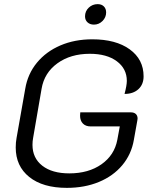

<svg xmlns="http://www.w3.org/2000/svg" viewBox="-20 -899 731 928"><path d="M56 -186Q56 -211 60 -232L102 -470Q114 -542 158.5 -596Q203 -650 272 -679.5Q341 -709 426 -709Q540 -709 607 -660.5Q674 -612 674 -530Q674 -491 649 -468Q624 -445 582 -445Q593 -487 593 -508Q593 -567 544.5 -603Q496 -639 414 -639Q321 -639 257.5 -593Q194 -547 181 -470L140 -232Q137 -216 137 -199Q137 -135 184.5 -98Q232 -61 315 -61Q408 -61 470.5 -105Q533 -149 547 -223L559 -288H418Q394 -288 380.5 -302Q367 -316 367 -340Q367 -350 368 -356H612Q628 -356 636.5 -348Q645 -340 645 -326Q645 -321 644 -318L627 -223Q615 -153 571 -100.5Q527 -48 458 -19.5Q389 9 303 9Q187 9 121.5 -43.5Q56 -96 56 -186ZM391 -820Q391 -845 409 -862Q427 -879 452 -879Q471 -879 482 -868Q493 -857 493 -839Q493 -815 475.5 -797.5Q458 -780 434 -780Q415 -780 403 -791Q391 -802 391 -820Z"/></svg>

Font: K2D Light
Style: Italic
Weight: 300
Italic angle: -10°
Designer: Katatrad Aksorn Co.,Ltd.
Foundry: Cadson Demak Co.,Ltd.
Version: Version 1.000; ttfautohint (v1.6)